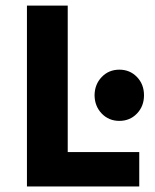

<svg xmlns="http://www.w3.org/2000/svg" viewBox="-20 -672 558 692"><path d="M77.1 -651.9H224.1V-124H481.9V0H77.1ZM320.8 -328.6Q321.3 -368.2 346.7 -394.5Q372.1 -420.9 410.2 -420.9Q448.2 -420.9 473.6 -394.5Q499 -368.2 499 -328.6Q499 -289.1 473.6 -262.7Q448.2 -236.3 410.2 -236.3Q372.1 -236.3 346.7 -262.7Q321.3 -289.1 320.8 -328.6Z"/></svg>

Font: SourceSansPro-Bold
Style: Bold
Weight: 700
Designer: Paul D. Hunt
Foundry: Adobe Systems Incorporated
Version: Version 1.050;PS Version 1.000;hotconv 1.0.70;makeotf.lib2.5